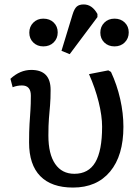

<svg xmlns="http://www.w3.org/2000/svg" viewBox="-20 -831 622 865"><path d="M309 14Q212 14 161.5 -37.5Q111 -89 111 -189Q111 -240 113 -272Q115 -304 117 -332.5Q119 -361 119 -400Q119 -446 79 -446Q57 -446 37 -438L27 -476Q70 -516 121 -516Q208 -516 208 -426Q208 -385 205.5 -356.5Q203 -328 200.5 -298Q198 -268 198 -220Q198 -137 228.5 -92.5Q259 -48 315 -48Q379 -48 409.5 -100Q440 -152 440 -260Q440 -309 424.5 -371.5Q409 -434 381 -497L468 -514L480 -507Q507 -449 521.5 -385Q536 -321 536 -260Q536 -130 476 -58Q416 14 309 14ZM294 -587 257 -602 307 -766Q315 -792 326 -801.5Q337 -811 357 -811Q395 -811 419 -768V-754ZM175 -622Q148 -622 130 -639.5Q112 -657 112 -684Q112 -711 130 -729Q148 -747 175 -747Q204 -747 222 -729.5Q240 -712 240 -685Q240 -658 222 -640Q204 -622 175 -622ZM496 -622Q468 -622 450 -639.5Q432 -657 432 -684Q432 -711 450 -729Q468 -747 496 -747Q524 -747 542 -729.5Q560 -712 560 -685Q560 -658 542 -640Q524 -622 496 -622Z"/></svg>

Font: Text Regular
Style: Regular
Weight: 400
Designer: Latin by Veronika Burian and Jose Scaglione. Greek by Irene Vlachou. Cyrillic by Vera Evstafieva.
Foundry: TypeTogether
Version: Version 3.002